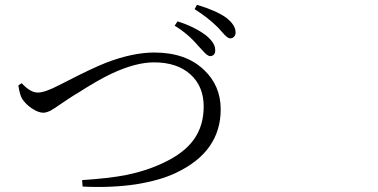

<svg xmlns="http://www.w3.org/2000/svg" viewBox="-20 -795 1540 782"><path d="M316.4 -35.2 314.5 -61.5Q421.9 -68.4 493.2 -82Q579.1 -99.6 647.5 -132.8Q730.5 -171.9 770 -227.5Q809.6 -283.2 809.6 -361.3Q809.6 -443.4 755.4 -492.2Q701.2 -541 607.4 -541Q533.2 -541 436.5 -496.1Q381.8 -470.7 294.9 -415Q287.1 -410.2 283.2 -408.2Q259.8 -393.6 225.6 -370.1Q197.3 -350.6 186.5 -344.7Q168.9 -335.9 156.2 -335.9Q135.7 -335.9 108.4 -354.5Q83 -372.1 70.3 -392.6Q60.5 -408.2 54.7 -447.3L68.4 -456.1Q103.5 -418 133.8 -418Q163.1 -418 220.7 -448.2Q229.5 -452.1 248 -461.9Q351.6 -515.6 413.1 -540Q521.5 -581.1 608.4 -581.1Q736.3 -581.1 810.5 -510.7Q878.9 -446.3 878.9 -349.6Q878.9 -176.8 696.3 -90.8Q630.9 -59.6 531.2 -43.9Q429.7 -29.3 316.4 -35.2ZM803.7 -590.8Q793 -602.5 787.1 -608.4Q746.1 -657.2 691.4 -690.4L703.1 -708Q771.5 -686.5 818.4 -651.4Q855.5 -621.1 856.4 -593.8Q858.4 -568.4 836.9 -566.4Q825.2 -565.4 803.7 -590.8ZM884.8 -664.1Q875 -675.8 868.2 -682.6Q828.1 -722.7 772.5 -757.8L782.2 -775.4Q860.4 -752 900.4 -723.6Q938.5 -694.3 939.5 -665Q940.4 -654.3 934.1 -646.5Q927.7 -638.7 917 -638.7Q906.2 -638.7 884.8 -664.1Z"/></svg>

Font: Bpmf GenYo Min R
Style: R
Weight: 400
Foundry: But Ko
Version: Version 1.320